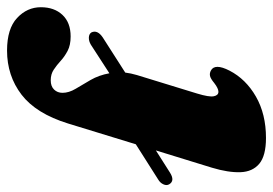

<svg xmlns="http://www.w3.org/2000/svg" viewBox="-161 -625 775 545"><g transform="rotate(-90 226.5 -352.5)"><path d="M-24 -259.5Q-28.5 -267 -24.2 -276.2Q-20 -285.5 -10.5 -291L89.5 -354.5L148.5 -547Q176.5 -637.5 230.2 -678.8Q284 -720 355.5 -720Q417.5 -720 448 -691.5Q478.5 -663 478.5 -624Q478.5 -586 456.8 -562.8Q435 -539.5 395.5 -539.5Q371 -539.5 354.8 -548Q338.5 -556.5 326.2 -567.8Q314 -579 301.2 -587.5Q288.5 -596 271 -596Q254 -596 244.8 -586.5Q235.5 -577 235.5 -562.5Q235.5 -544.5 247 -525.2Q258.5 -506 272 -482.8Q285.5 -459.5 291 -429.5L372 -482Q382 -488 392.2 -487.8Q402.5 -487.5 407 -480.5Q415 -463.5 393 -448.5L293 -384.5Q291 -368.5 286 -351.5L233.5 -180.5Q223 -146 225.8 -133Q228.5 -120 238.5 -120Q248 -120 263.5 -132Q275.5 -142 283.2 -143.8Q291 -145.5 298.5 -141.5Q320 -130.5 298.5 -88.5Q274.5 -42 224.8 -13.5Q175 15 107.5 15Q57 15 34.2 -4Q11.5 -23 10.2 -57.5Q9 -92 23 -138.5L72 -297.5L9 -257.5Q-14 -243 -24 -259.5Z"/></g></svg>

Font: Fraunces 9pt S000 Black
Style: Italic
Weight: 900
Italic angle: -16°
Version: Version 1.000; ttfautohint (v1.8.3)